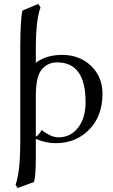

<svg xmlns="http://www.w3.org/2000/svg" viewBox="-20 -718 573 976"><path d="M152.8 207 69.8 237.8 59.1 221.2Q83 156.2 83 2V-471.2Q83 -618.2 94.2 -664.1L174.8 -698.2L186 -680.2Q162.1 -617.2 162.1 -471.2V-398.9Q215.3 -439 294.9 -439Q384.8 -439 442.9 -383.1Q501 -327.1 501 -241.2Q501 -128.4 433.6 -59.3Q366.2 9.8 263.2 9.8Q211.4 9.8 162.1 -12.2V88.9Q161.6 178.2 152.8 207ZM415 -199.2Q415 -401.4 270 -400.9Q223.1 -400.9 192.6 -365.5Q162.1 -330.1 162.1 -231V-23.9Q174.3 -26.9 191.9 -57.1Q238.8 -20 276.9 -20Q338.9 -20 377 -69.1Q415 -118.2 415 -199.2Z"/></svg>

Font: Linux Libertine Capitals
Style: Small Caps
Weight: 400
Designer: Philipp H. Poll
Foundry: Philipp H. Poll
Version: Version 5.1.3